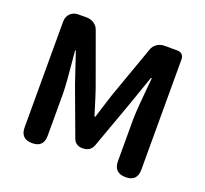

<svg xmlns="http://www.w3.org/2000/svg" viewBox="-126 -889 1107 1039"><g transform="rotate(20 427.0 -370.0)"><path d="M650.4 -740.2H724.6Q742.2 -740.2 752.4 -730Q762.7 -719.7 762.7 -702.1V-67.4Q762.7 0 696.3 0Q627.9 0 627.9 -67.4V-308.6Q627.9 -361.3 646.5 -551.8H641.6Q598.6 -423.8 483.4 -107.4Q468.8 -67.4 424.8 -67.4H421.9Q382.8 -67.4 369.1 -103.5L267.6 -377.9L209 -551.8H205.1Q223.6 -361.3 223.6 -308.6V-66.4Q223.6 0 158.2 0Q90.8 0 90.8 -66.4V-674.8Q90.8 -704.1 108.9 -722.2Q127 -740.2 156.2 -740.2H204.1Q227.5 -740.2 246.6 -727.1Q265.6 -713.9 272.5 -692.4L380.9 -393.6Q393.6 -356.4 425.8 -251H430.7Q437.5 -271.5 452.1 -319.8Q466.8 -368.2 475.6 -393.6L582 -692.4Q588.9 -713.9 607.9 -727.1Q627 -740.2 650.4 -740.2Z"/></g></svg>

Font: GenSenMaruGothic TW TTF Bold
Style: Regular
Weight: 700
Version: Version 1.301